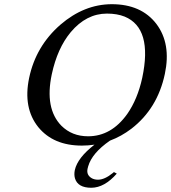

<svg xmlns="http://www.w3.org/2000/svg" viewBox="-20 -678 808 907"><path d="M531.7 142.1Q473.6 208.5 411.6 209Q347.2 209 334 164.1Q329.1 146 333.5 125Q346.7 66.9 426.3 5.4Q396 9.8 366.7 9.8Q232.4 9.8 161.1 -77.1Q87.9 -168 117.7 -310.1Q149.4 -460.4 265.6 -561.5Q377.4 -657.7 507.8 -658.2Q647.5 -658.2 718.8 -564.9Q789.1 -471.7 758.8 -329.1Q724.1 -165 600.6 -69.8Q553.2 -33.7 499.5 -13.7Q414.6 44.9 396.5 107.9Q395 113.8 393.6 119.1Q387.2 149.4 414.6 164.6Q427.2 170.9 442.9 170.9Q474.1 170.9 513.2 139.2Q516.1 136.7 518.1 134.8ZM485.4 -613.8Q387.7 -613.8 314 -525.9Q251 -450.2 224.6 -327.1Q190.4 -165.5 270 -84Q320.3 -34.2 396 -34.2Q505.9 -34.2 581.1 -139.6Q629.9 -209.5 651.9 -310.1Q701.7 -544.9 568.8 -599.6Q533.2 -613.8 485.4 -613.8Z"/></svg>

Font: Linux Biolinum Slanted O
Style: Slanted
Weight: 400
Designer: Philipp H. Poll
Foundry: Philipp H. Poll
Version: Version 1.0.4